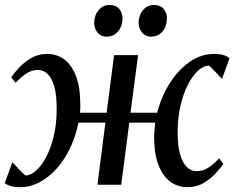

<svg xmlns="http://www.w3.org/2000/svg" viewBox="-30 -766 972 796"><path d="M53 10Q30.5 10 15.2 5.5Q0 1 -10.5 -7L21.5 -93.5Q24.5 -90.5 31.8 -82.5Q39 -74.5 47.8 -65.2Q56.5 -56 64.2 -48.5Q72 -41 76 -38.5Q96.5 -38.5 119 -58.2Q141.5 -78 161 -114.2Q180.5 -150.5 192.8 -201.5Q205 -252.5 205 -315.5Q205 -373.5 194.5 -408.8Q184 -444 166.8 -460Q149.5 -476 129 -476Q101.5 -476 80 -461.8Q58.5 -447.5 34.5 -423L16.5 -445.5Q26 -460 46.8 -483Q67.5 -506 97.5 -524.2Q127.5 -542.5 165 -542.5Q206 -542.5 237 -519.2Q268 -496 285.5 -449.2Q303 -402.5 303 -332Q303 -323.5 302.8 -314.8Q302.5 -306 301.5 -298.5H412L443 -537.5H542.5L511 -298.5H621.5Q638.5 -365 673.5 -420.5Q708.5 -476 756 -509.2Q803.5 -542.5 858 -542.5Q880.5 -542.5 895.8 -538Q911 -533.5 921.5 -524.5L890.5 -439Q887 -442 879.8 -450Q872.5 -458 863.8 -467.2Q855 -476.5 847.5 -484Q840 -491.5 836 -494Q815 -494 792.5 -474.2Q770 -454.5 750.5 -417.8Q731 -381 718.8 -330Q706.5 -279 706.5 -216.5Q706.5 -160.5 717 -125.2Q727.5 -90 745 -73.2Q762.5 -56.5 783.5 -56.5Q810.5 -56.5 832 -69.8Q853.5 -83 878.5 -109.5L896 -86Q886.5 -72.5 866 -49.5Q845.5 -26.5 815.5 -8.2Q785.5 10 747 10Q706 10 674.8 -13.8Q643.5 -37.5 626.2 -84Q609 -130.5 609 -198Q609 -212 610.2 -226.8Q611.5 -241.5 613.5 -257.5H506L472.5 0H374L407 -257.5H295.5Q284.5 -202.5 261.5 -153.8Q238.5 -105 206.2 -68.5Q174 -32 135 -11Q96 10 53 10ZM411 -614Q389 -614 374.5 -631Q360 -648 360.5 -673Q361 -703 379 -724.2Q397 -745.5 425 -745.5Q451 -745.5 464.5 -728.8Q478 -712 478 -689.5Q477.5 -657.5 459.5 -635.8Q441.5 -614 411 -614ZM595 -614Q573.5 -614 559 -631Q544.5 -648 544.5 -673Q545.5 -703 563 -724.2Q580.5 -745.5 609 -745.5Q634.5 -745.5 648.5 -728.8Q662.5 -712 662 -689.5Q662 -657.5 644 -635.8Q626 -614 595 -614Z"/></svg>

Font: Merriweather 60pt
Style: Italic
Weight: 400
Italic angle: -7.8°
Version: Version 2.101